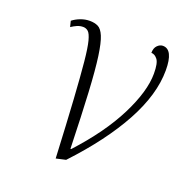

<svg xmlns="http://www.w3.org/2000/svg" viewBox="-105 -641 718 746"><g transform="rotate(20 254.0 -268.0)"><path d="M75 -514Q89 -525 107.5 -532Q126 -539 145 -539Q165 -539 179.5 -532Q194 -525 204.5 -500Q215 -475 222.5 -422Q230 -369 235 -277.5Q240 -186 244 -46H247Q347 -155 398 -256.5Q449 -358 449 -431Q449 -475 437.5 -489.5Q426 -504 412 -504Q412 -524 422.5 -534.5Q433 -545 445 -545Q488 -545 488 -459Q488 -359 425 -243Q362 -127 243 0L203 9Q196 -137 190 -232Q184 -327 178.5 -383Q173 -439 166 -465.5Q159 -492 150 -500Q141 -508 129 -508Q116 -508 104.5 -503Q93 -498 81 -490Z"/></g></svg>

Font: Noto Serif ExtraLight
Style: Italic
Weight: 200
Italic angle: -12°
Designer: Monotype Design Team
Foundry: Monotype Imaging Inc.
Version: Version 2.014; ttfautohint (v1.8.4.7-5d5b)